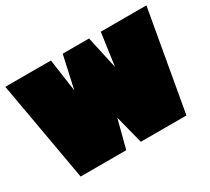

<svg xmlns="http://www.w3.org/2000/svg" viewBox="-122 -769 1110 1017"><g transform="rotate(-30 433.0 -260.5)"><path d="M109 45 1 -566H280L308 -367L352 -566H513L557 -367L585 -566H864L756 45H477L433 -128L388 45Z"/></g></svg>

Font: ChangwonDangamAsac Bold
Style: Regular
Weight: 700
Designer: Choi Chi-young, Lee Youngbeen, Kim Jungjin, Yoon Jihee, Han Dohee
Foundry: YoonDesign Inc.
Version: Version 1.010;Build 20210623